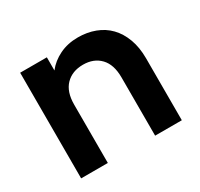

<svg xmlns="http://www.w3.org/2000/svg" viewBox="-124 -717 908 872"><g transform="rotate(-30 330.5 -281.0)"><path d="M457 -306Q457 -373 423.5 -408Q390 -443 334 -443Q277 -443 243 -408Q209 -373 209 -306V0H69V-554H209V-485Q236 -520 279 -541Q322 -562 376 -562Q424 -562 465 -546.5Q506 -531 535 -501Q564 -471 580.5 -426.5Q597 -382 597 -325V0H457Z"/></g></svg>

Font: Poppins SemiBold
Style: Regular
Weight: 600
Designer: Ninad Kale (Devanagari), Jonny Pinhorn (Latin)
Foundry: Indian Type Foundry
Version: Version 3.002 2017